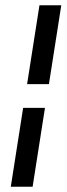

<svg xmlns="http://www.w3.org/2000/svg" viewBox="-20 -640 253 730"><path d="M21 70H104L151 -230H68ZM83 -320H166L213 -620H130Z"/></svg>

Font: Charger Sport
Style: SeBdObl
Weight: 600
Designer: Jasper
Foundry: Cannot Into Space Fonts
Version: Version 1.1